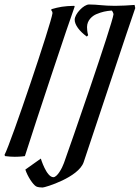

<svg xmlns="http://www.w3.org/2000/svg" viewBox="-93 -696 623 856"><path d="M240 -667 238 -670C192 -669 171 -665 136 -655V-649C139 -647 141 -642 141 -637C135 -591 -43 -62 -73 -5L-70 0C-55 2 -40 3 -27 3C-1 3 18 0 18 0C65 -148 215 -600 240 -667ZM192 31C184 54 162 94 145 94C114 94 89 11 89 11L20 60C30 91 54 127 68 135C74 139 91 140 97 140C108 140 257 95 280 27C329 -119 486 -593 510 -660L507 -674C484 -672 444 -670 420 -670C366 -670 344 -676 304 -676C280 -676 240 -634 240 -608C240 -585 261 -557 294 -533L300 -539C296 -552 295 -567 295 -575C295 -607 320 -626 337 -633C361 -643 379 -647 405 -649C408 -647 413 -637 413 -632C407 -586 218 -40 192 31Z"/></svg>

Font: Romanesco
Style: Regular
Weight: 400
Designer: Astigmatic (AOETI)
Foundry: Astigmatic (AOETI)
Version: Version 1.000